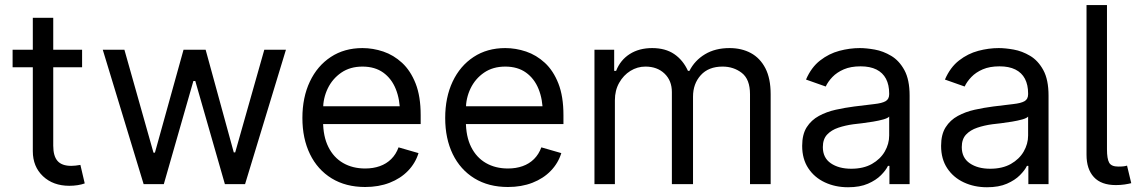

<svg xmlns="http://www.w3.org/2000/svg" viewBox="-20 -748 4616 780"><path d="M313.5 -545.9V-474.6H31.2V-545.9ZM113.3 -675.8H196.3V-156.2Q196.3 -113.8 213.9 -94Q231.4 -74.2 269.5 -74.2Q277.8 -74.2 286.9 -75.2Q295.9 -76.2 306.6 -78.1L324.2 -2.9Q312.5 1.5 295.7 4.2Q278.8 6.8 261.7 6.8Q195.8 6.8 154.5 -32.2Q113.3 -71.3 113.3 -133.8Z M563.5 0 397.5 -545.9H485.4L603.5 -127.9H609.4L725.6 -545.9H815.4L929.7 -128.9H935.5L1053.7 -545.9H1141.6L975.6 0H893.6L773.4 -418.9H765.6L645.5 0Z M1463.4 11.7Q1384.8 11.7 1327.4 -23.4Q1270 -58.6 1239.3 -121.8Q1208.5 -185.1 1208.5 -268.6Q1208.5 -352.5 1238.8 -416.5Q1269 -480.5 1324 -516.6Q1378.9 -552.7 1452.6 -552.7Q1495.1 -552.7 1537.1 -538.6Q1579.1 -524.4 1613.5 -492.7Q1647.9 -460.9 1668.5 -408.7Q1689 -356.4 1689 -280.3V-244.1H1268.1V-316.4H1643.6L1605 -289.1Q1605 -343.8 1587.9 -386.2Q1570.8 -428.7 1536.9 -453.1Q1502.9 -477.5 1452.6 -477.5Q1402.3 -477.5 1366.5 -452.9Q1330.6 -428.2 1311.5 -388.7Q1292.5 -349.1 1292.5 -303.7V-255.9Q1292.5 -193.8 1314 -150.9Q1335.4 -107.9 1374 -85.7Q1412.6 -63.5 1463.4 -63.5Q1496.1 -63.5 1522.9 -73Q1549.8 -82.5 1569.3 -101.8Q1588.9 -121.1 1599.1 -149.4L1680.2 -126Q1667.5 -85 1637.5 -54Q1607.4 -22.9 1563 -5.6Q1518.6 11.7 1463.4 11.7Z M2043.5 11.7Q1964.8 11.7 1907.5 -23.4Q1850.1 -58.6 1819.3 -121.8Q1788.6 -185.1 1788.6 -268.6Q1788.6 -352.5 1818.8 -416.5Q1849.1 -480.5 1904.1 -516.6Q1959 -552.7 2032.7 -552.7Q2075.2 -552.7 2117.2 -538.6Q2159.2 -524.4 2193.6 -492.7Q2228 -460.9 2248.5 -408.7Q2269 -356.4 2269 -280.3V-244.1H1848.1V-316.4H2223.6L2185.1 -289.1Q2185.1 -343.8 2168 -386.2Q2150.9 -428.7 2116.9 -453.1Q2083 -477.5 2032.7 -477.5Q1982.4 -477.5 1946.5 -452.9Q1910.6 -428.2 1891.6 -388.7Q1872.6 -349.1 1872.6 -303.7V-255.9Q1872.6 -193.8 1894 -150.9Q1915.5 -107.9 1954.1 -85.7Q1992.7 -63.5 2043.5 -63.5Q2076.2 -63.5 2103 -73Q2129.9 -82.5 2149.4 -101.8Q2168.9 -121.1 2179.2 -149.4L2260.3 -126Q2247.6 -85 2217.5 -54Q2187.5 -22.9 2143.1 -5.6Q2098.6 11.7 2043.5 11.7Z M2395 0V-545.9H2475.1V-460H2482.9Q2500 -503.9 2538.1 -528.3Q2576.2 -552.7 2629.4 -552.7Q2683.1 -552.7 2719 -528.3Q2754.9 -503.9 2774.9 -460H2780.8Q2802.2 -502.4 2844 -527.6Q2885.7 -552.7 2943.8 -552.7Q2992.7 -552.7 3030.3 -532.5Q3067.9 -512.2 3089.4 -470.7Q3110.8 -429.2 3110.8 -365.2V0H3026.9V-365.2Q3026.9 -425.8 2993.7 -451.7Q2960.4 -477.5 2915.5 -477.5Q2858.4 -477.5 2826.9 -442.6Q2795.4 -407.7 2795.4 -355.5V0H2709.5V-374Q2709.5 -420.4 2679.7 -449Q2649.9 -477.5 2602.1 -477.5Q2569.3 -477.5 2541 -460Q2512.7 -442.4 2495.4 -411.6Q2478 -380.9 2478 -340.8V0Z M3425.3 12.7Q3373.5 12.7 3331.1 -7.1Q3288.6 -26.9 3263.7 -64.5Q3238.8 -102.1 3238.8 -155.3Q3238.8 -202.1 3257.3 -231.2Q3275.9 -260.3 3306.9 -277.1Q3337.9 -293.9 3375.2 -302.2Q3412.6 -310.5 3450.7 -315.4Q3500.5 -321.8 3531.7 -325.2Q3563 -328.6 3577.6 -336.9Q3592.3 -345.2 3592.3 -365.2V-368.2Q3592.3 -403.3 3579.3 -428Q3566.4 -452.6 3540.5 -465.6Q3514.6 -478.5 3476.1 -478.5Q3436 -478.5 3408 -466.3Q3379.9 -454.1 3361.8 -435.3Q3343.8 -416.5 3334.5 -396.5L3254.4 -424.8Q3275.9 -474.6 3311.8 -502.4Q3347.7 -530.3 3389.9 -541.5Q3432.1 -552.7 3473.1 -552.7Q3499.5 -552.7 3533.7 -546.6Q3567.9 -540.5 3600.3 -521.2Q3632.8 -502 3654.1 -463.1Q3675.3 -424.3 3675.3 -359.4V0H3593.3V-74.2H3587.4Q3579.1 -56.6 3559.1 -36.4Q3539.1 -16.1 3506.1 -1.7Q3473.1 12.7 3425.3 12.7ZM3438 -62.5Q3487.8 -62.5 3522.2 -82Q3556.6 -101.6 3574.5 -132.6Q3592.3 -163.6 3592.3 -197.3V-274.4Q3586.9 -268.1 3568.8 -262.9Q3550.8 -257.8 3527.3 -253.9Q3503.9 -250 3481.9 -247.3Q3460 -244.6 3446.8 -243.2Q3414.1 -238.8 3385.7 -229.2Q3357.4 -219.7 3340.1 -201.2Q3322.8 -182.6 3322.8 -150.4Q3322.8 -106.9 3355.2 -84.7Q3387.7 -62.5 3438 -62.5Z M3989.7 12.7Q3938 12.7 3895.5 -7.1Q3853 -26.9 3828.1 -64.5Q3803.2 -102.1 3803.2 -155.3Q3803.2 -202.1 3821.8 -231.2Q3840.3 -260.3 3871.3 -277.1Q3902.3 -293.9 3939.7 -302.2Q3977.1 -310.5 4015.1 -315.4Q4064.9 -321.8 4096.2 -325.2Q4127.4 -328.6 4142.1 -336.9Q4156.7 -345.2 4156.7 -365.2V-368.2Q4156.7 -403.3 4143.8 -428Q4130.9 -452.6 4105 -465.6Q4079.1 -478.5 4040.5 -478.5Q4000.5 -478.5 3972.4 -466.3Q3944.3 -454.1 3926.3 -435.3Q3908.2 -416.5 3898.9 -396.5L3818.8 -424.8Q3840.3 -474.6 3876.2 -502.4Q3912.1 -530.3 3954.3 -541.5Q3996.6 -552.7 4037.6 -552.7Q4064 -552.7 4098.1 -546.6Q4132.3 -540.5 4164.8 -521.2Q4197.3 -502 4218.5 -463.1Q4239.7 -424.3 4239.7 -359.4V0H4157.7V-74.2H4151.9Q4143.6 -56.6 4123.5 -36.4Q4103.5 -16.1 4070.6 -1.7Q4037.6 12.7 3989.7 12.7ZM4002.4 -62.5Q4052.2 -62.5 4086.7 -82Q4121.1 -101.6 4138.9 -132.6Q4156.7 -163.6 4156.7 -197.3V-274.4Q4151.4 -268.1 4133.3 -262.9Q4115.2 -257.8 4091.8 -253.9Q4068.4 -250 4046.4 -247.3Q4024.4 -244.6 4011.2 -243.2Q3978.5 -238.8 3950.2 -229.2Q3921.9 -219.7 3904.5 -201.2Q3887.2 -182.6 3887.2 -150.4Q3887.2 -106.9 3919.7 -84.7Q3952.1 -62.5 4002.4 -62.5Z M4513.2 3.9Q4453.6 3.9 4423.8 -28.6Q4394 -61 4394 -119.1V-727.5H4477.1V-141.6Q4477.1 -102.5 4486.1 -86.9Q4495.1 -71.3 4522.9 -71.3Q4537.1 -71.3 4544.7 -72.3Q4552.2 -73.2 4558.6 -75.2L4575.7 -3.9Q4564.9 -1 4548.1 1.5Q4531.2 3.9 4513.2 3.9Z"/></svg>

Font: GitLab Sans
Style: Regular
Weight: 400
Designer: Rasmus Andersson
Foundry: Modifications by GitLab B.V., manufactured by rsms
Version: Version 4.000;git-c8fb6b7